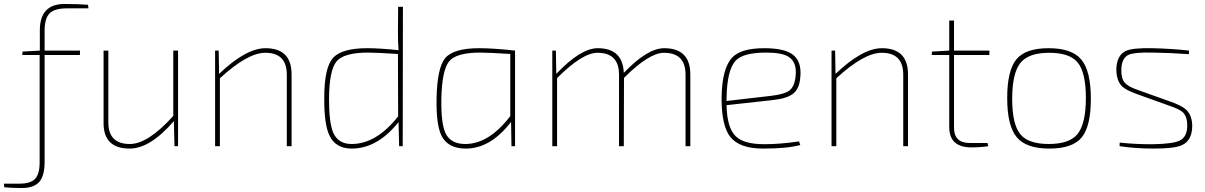

<svg xmlns="http://www.w3.org/2000/svg" viewBox="-66 -734 6051 964"><path d="M269 -692Q208 -692 183 -667Q158 -641 158 -580V-480H336L335 -458H158V78Q158 147 133 177Q106 210 44 210Q-11 210 -45 206L-46 188H33Q88 188 111 163Q134 138 133 76V-458H46L47 -475L134 -480V-582Q134 -714 258 -714Q330 -714 376 -710L378 -692Z M828 0H810L807 -126Q688 12 585 12Q452 12 454 -120V-480H478V-121Q477 -11 586 -11Q677 -11 804 -152V-480H828Z M1034 -363Q1169 -492 1267 -492Q1398 -492 1398 -360V0H1374V-359Q1374 -469 1266 -469Q1177 -469 1038 -341V0H1014V-480H1032Z M1956 0H1938L1935 -121Q1829 12 1700 12Q1619 12 1588 -54Q1561 -110 1562 -242Q1562 -393 1605 -442Q1648 -492 1778 -492Q1842 -492 1935 -482Q1932 -519 1932 -574L1933 -700H1957ZM1932 -463Q1822 -470 1783 -470Q1661 -470 1624 -426Q1587 -382 1586 -238Q1586 -117 1607 -68Q1632 -11 1699 -11Q1824 -11 1933 -150Z M2500 -122Q2397 12 2273 12Q2185 12 2152 -50Q2123 -106 2126 -242Q2129 -393 2169 -442Q2211 -492 2340 -492Q2411 -492 2520 -480V0H2502ZM2496 -463Q2386 -470 2346 -470Q2225 -470 2189 -426Q2153 -382 2150 -238Q2148 -113 2171 -65Q2197 -11 2270 -11Q2389 -11 2496 -151Z M2727 -363Q2849 -492 2935 -492Q3061 -492 3066 -368Q3184 -492 3269 -492Q3400 -492 3400 -360V0H3376V-359Q3376 -469 3268 -469Q3193 -469 3067 -343L3066 0H3042V-359Q3042 -469 2934 -469Q2858 -469 2731 -342V0H2707V-480H2725Z M3952 -6Q3888 12 3765 12Q3648 12 3601 -46Q3556 -103 3557 -244Q3559 -392 3611 -446Q3656 -492 3771 -492Q3867 -492 3910 -463Q3961 -429 3952 -344Q3947 -286 3914 -262Q3884 -239 3809 -231L3582 -206Q3584 -92 3628 -50Q3668 -10 3772 -10Q3850 -10 3946 -24ZM3807 -253Q3873 -261 3897 -279Q3922 -298 3928 -346Q3938 -421 3893 -449Q3860 -470 3781 -470Q3668 -470 3629 -431Q3584 -384 3582 -241V-227Z M4129 -363Q4264 -492 4362 -492Q4493 -492 4493 -360V0H4469V-359Q4469 -469 4361 -469Q4272 -469 4133 -341V0H4109V-480H4127Z M4724 -95Q4723 -16 4803 -16H4892L4896 0Q4856 6 4811 6Q4700 6 4700 -96V-458H4612L4613 -475L4700 -480V-631H4724V-480H4902L4901 -458H4724Z M5363 -435Q5411 -378 5411 -238Q5411 -100 5365 -44Q5319 12 5203 12Q5086 12 5039 -45Q4991 -102 4991 -242Q4991 -380 5037 -436Q5083 -492 5199 -492Q5316 -492 5363 -435ZM5058 -419Q5016 -367 5016 -238Q5016 -110 5057 -60Q5097 -11 5200 -11Q5303 -11 5344 -61Q5386 -113 5386 -242Q5386 -370 5345 -420Q5305 -469 5202 -469Q5099 -469 5058 -419Z M5644 -261Q5588 -281 5568 -300Q5539 -329 5539 -387Q5541 -456 5586 -478Q5620 -494 5717 -492Q5817 -490 5904 -480L5903 -462Q5807 -469 5721 -470Q5628 -472 5601 -459Q5565 -443 5564 -383Q5563 -340 5581 -319Q5597 -300 5642 -284L5810 -224Q5868 -204 5891 -182Q5920 -153 5920 -100Q5919 -28 5868 -5Q5831 12 5726 12Q5635 12 5555 0L5556 -18Q5640 -9 5727 -10Q5824 -12 5857 -28Q5895 -47 5895 -104Q5895 -148 5873 -170Q5857 -185 5811 -201Z"/></svg>

Font: Taylor Sans Thin
Style: Regular
Weight: 100
Italic angle: -8°
Designer: Natanael Gama
Version: Version 1.001 September 8, 2015